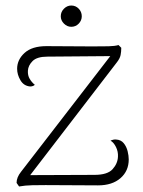

<svg xmlns="http://www.w3.org/2000/svg" viewBox="-20 -670 519 695"><path d="M49 5 40 -8Q40 -18 44 -28Q48 -38 56 -48L387 -477L394 -467L152 -465Q114 -465 98 -449Q82 -433 81 -414Q80 -397 87.5 -384.5Q95 -372 106 -363Q103 -360 98.5 -358.5Q94 -357 89 -357Q66 -359 54 -379.5Q42 -400 42 -421Q42 -454 69 -478.5Q96 -503 148 -503L314 -502Q350 -502 373 -502.5Q396 -503 409 -507L419 -497Q419 -483 416.5 -470.5Q414 -458 402 -443L80 -24L72 -36L322 -37Q369 -37 387.5 -57.5Q406 -78 407 -103Q408 -121 400 -137.5Q392 -154 380 -161Q392 -166 400 -165Q418 -164 428 -151.5Q438 -139 442 -122.5Q446 -106 446 -93Q446 -51 416 -25Q386 1 335 1L145 0Q123 0 97 0.5Q71 1 49 5ZM238 -573Q223 -573 211.5 -584.5Q200 -596 200 -611Q200 -627 211.5 -638.5Q223 -650 238 -650Q254 -650 265 -638.5Q276 -627 276 -611Q276 -596 265 -584.5Q254 -573 238 -573Z"/></svg>

Font: Arima ExtraLight
Style: Regular
Weight: 250
Designer: Joana Correia and Natanael Gama
Foundry: NDISCOVER
Version: Version 1.101;gftools[0.9.23]